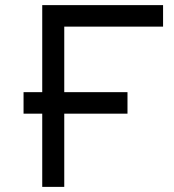

<svg xmlns="http://www.w3.org/2000/svg" viewBox="-20 -730 681 750"><path d="M231 -286V0H145V-286H72V-370H145V-710H617V-626H231V-370H478V-286Z"/></svg>

Font: Geist
Style: Regular
Weight: 400
Designer: Basement.studio, Andrés Briganti, Mateo Zaragoza
Foundry: Basement.studio, Vercel, Andrés Briganti, Guido Ferreyra, Mateo Zaragoza
Version: Version 1.401